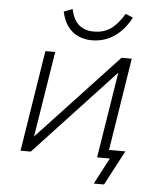

<svg xmlns="http://www.w3.org/2000/svg" viewBox="-57 -755 763 932"><g transform="rotate(5 324.5 -289.5)"><path d="M435 128 502 0H440L447 -41H574L485 128ZM67 0 145 -492H193L126 -73H125L516 -492H566L488 0H440L507 -420H508L117 0ZM365 -564Q329 -564 298.5 -577.5Q268 -591 247 -619.5Q226 -648 217 -691L259 -707Q270 -655 298 -631Q326 -607 371 -607Q416 -607 449.5 -628.5Q483 -650 518 -706L554 -691Q529 -644 498.5 -616.5Q468 -589 434.5 -576.5Q401 -564 365 -564Z"/></g></svg>

Font: Nunito Sans 7pt ExtraLight
Style: Italic
Weight: 250
Italic angle: -9°
Designer: Vernon Adams
Foundry: Vernon Adams
Version: Version 3.101;gftools[0.9.27]